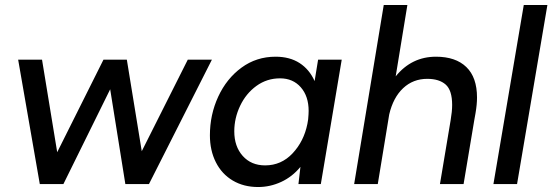

<svg xmlns="http://www.w3.org/2000/svg" viewBox="-20 -740 2221 772"><path d="M53 -500H149L210 -128L396 -500H490L550 -132L735 -500H832L579 0H484L423 -381L235 0H140Z M1188 -69Q1155 -29 1110.5 -8.5Q1066 12 1018 12Q960 12 916 -14Q872 -40 848 -87.5Q824 -135 824 -196Q824 -279 857.5 -351.5Q891 -424 951 -468Q1011 -512 1088 -512Q1145 -512 1184.5 -486.5Q1224 -461 1245 -414L1259 -500H1354L1270 0H1180ZM1046 -75Q1111 -75 1156.5 -123.5Q1202 -172 1216 -242L1219 -260Q1221 -282 1221 -294Q1221 -353 1189.5 -389Q1158 -425 1106 -425Q1053 -425 1011 -394.5Q969 -364 945.5 -314.5Q922 -265 922 -212Q922 -151 956 -113Q990 -75 1046 -75Z M1523 -720H1618L1571 -433Q1635 -512 1733 -512Q1812 -512 1855 -470.5Q1898 -429 1898 -348Q1898 -320 1892 -285L1887 -257L1844 0H1749L1792 -257Q1798 -292 1798 -318Q1798 -377 1772 -400Q1746 -423 1698 -423Q1641 -423 1601 -385.5Q1561 -348 1545 -280L1499 0H1404Z M2086 -720H2181L2059 0H1964Z"/></svg>

Font: Oak Sans Medium
Style: Italic
Weight: 500
Italic angle: -9.49998°
Foundry: Erik Kennedy, Walven
Version: Version 1.000